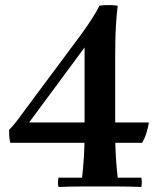

<svg xmlns="http://www.w3.org/2000/svg" viewBox="-20 -743 640 765"><path d="M543 -35Q547 -17 543 2Q490 0 451 0Q412 0 378 0Q345 0 305.5 0Q266 0 213 2Q209 -17 213 -35H307Q312 -78 314.5 -121.5Q317 -165 317 -210V-554L96 -255H573Q571 -237 563 -212Q555 -187 546 -174H21Q18 -187 17 -199.5Q16 -212 16 -225Q36 -246 52.5 -268Q69 -290 84 -311L305 -608Q326 -637 345.5 -667Q365 -697 376 -720Q386 -722 399.5 -722.5Q413 -723 426 -722.5Q439 -722 449 -720Q445 -688 442.5 -649.5Q440 -611 439.5 -576.5Q439 -542 439 -520V-210Q439 -165 441.5 -121.5Q444 -78 449 -35Z"/></svg>

Font: Poltawski Nowy Medium
Style: Regular
Weight: 500
Version: Version 1.001;gftools[0.9.25]